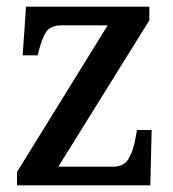

<svg xmlns="http://www.w3.org/2000/svg" viewBox="-20 -556 519 576"><path d="M31 0V-40L303 -480H166Q132 -480 119 -461Q106 -442 96 -402L93 -390H48L58 -536H428V-495L155 -56H319Q351 -56 365 -78.5Q379 -101 386 -139L391 -166H435L431 0Z"/></svg>

Font: Noto Serif Thai SemiCondensed Medium
Style: Regular
Weight: 500
Width: 4
Designer: Monotype Design Team
Foundry: Monotype Imaging Inc.
Version: Version 2.002; ttfautohint (v1.8.4.7-5d5b)